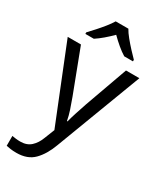

<svg xmlns="http://www.w3.org/2000/svg" viewBox="-245 -946 999 1181"><g transform="rotate(30 255.0 -356.0)"><path d="M1 -629H95L211 -324Q226 -284 238 -247.5Q250 -211 256 -178H260Q266 -203 279 -243.5Q292 -284 306 -325L415 -629H510L279 -19Q251 57 206.5 102Q162 147 84 147Q60 147 42 144.5Q24 142 11 139V69Q22 71 37.5 73Q53 75 70 75Q116 75 144.5 49Q173 23 189 -20L217 -91ZM299 -859Q311 -837 333.5 -809.5Q356 -782 380.5 -755.5Q405 -729 424 -710V-699H362Q336 -715 308 -738.5Q280 -762 253 -789Q226 -762 199 -739Q172 -716 146 -699H86V-710Q105 -730 128.5 -756Q152 -782 174 -809.5Q196 -837 209 -859Z"/></g></svg>

Font: Noto Sans Telugu UI
Style: Regular
Weight: 400
Designer: Jelle Bosma - Monotype Design Team
Foundry: Monotype Imaging Inc.
Version: Version 2.005; ttfautohint (v1.8.4.7-5d5b)